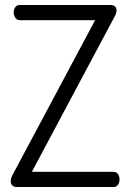

<svg xmlns="http://www.w3.org/2000/svg" viewBox="-20 -751 522 771"><path d="M47 0Q36 0 29.5 -6.5Q23 -13 23 -23Q23 -34 29 -46L362 -670H60Q48 -670 41.5 -679.5Q35 -689 35 -701Q35 -712 41 -721.5Q47 -731 60 -731H423Q436 -731 442 -725Q448 -719 448 -710Q448 -698 440 -684L108 -61H435Q448 -61 454 -51.5Q460 -42 460 -31Q460 -19 454 -9.5Q448 0 435 0Z"/></svg>

Font: Dosis
Style: Regular
Weight: 400
Designer: EdgarTolentino, PabloImpallari, IginoMarini
Foundry: EdgarTolentino, PabloImpallari, IginoMarini
Version: Version 3.001; ttfautohint (v1.8.2)